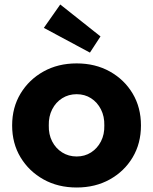

<svg xmlns="http://www.w3.org/2000/svg" viewBox="-20 -824 681 854"><path d="M34 -266Q34 -346 71.5 -408Q109 -470 173.5 -506Q238 -542 321 -542Q404 -542 468.5 -506Q533 -470 570 -408Q607 -346 607 -266Q607 -186 570 -124Q533 -62 468.5 -26Q404 10 321 10Q238 10 173.5 -26Q109 -62 71.5 -124Q34 -186 34 -266ZM444 -266Q445 -306 429 -337.5Q413 -369 385 -387Q357 -405 321 -405Q285 -405 256.5 -387Q228 -369 212 -337.5Q196 -306 197 -266Q196 -226 212 -195Q228 -164 256.5 -146Q285 -128 321 -128Q357 -128 385 -146Q413 -164 429 -195Q445 -226 444 -266ZM380 -590 175 -700 248 -804 427 -662Z"/></svg>

Font: Mach
Style: Bold
Weight: 700
Version: Version 1.002